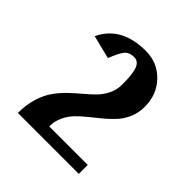

<svg xmlns="http://www.w3.org/2000/svg" viewBox="-148 -643 757 757"><g transform="rotate(45 230.0 -265.0)"><path d="M60.1 0Q60.1 -45.9 71.8 -83.7Q83.5 -121.6 102.1 -147.2Q120.6 -172.9 143.3 -194.6Q166 -216.3 188.7 -235.1Q211.4 -253.9 230 -272.9Q248.5 -292 260.3 -316.9Q272 -341.8 272 -371.1Q272 -430.2 262 -455.1Q252 -480 229 -480Q201.7 -480 188.2 -463.4Q174.8 -446.8 158.2 -403.8L60.1 -428.2Q108.4 -529.8 244.1 -529.8Q309.1 -529.8 353 -484.4Q397 -439 397 -371.1Q397 -338.4 385.3 -310.3Q373.5 -282.2 355 -261.7Q336.4 -241.2 313.7 -222.4Q291 -203.6 268.3 -185.5Q245.6 -167.5 227.1 -148.4Q208.5 -129.4 196.8 -104.2Q185.1 -79.1 185.1 -49.8H399.9V0Z"/></g></svg>

Font: Pfennig
Style: Bold
Weight: 700
Version: Version 20120410 ; ttfautohint (v0.8)